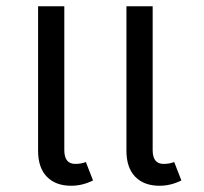

<svg xmlns="http://www.w3.org/2000/svg" viewBox="-20 -583 654 615"><path d="M221 -58Q240 -58 255 -64L278 -5Q244 12 208 12Q158 12 130 -17Q102 -46 102 -100V-563H186V-102Q186 -58 221 -58ZM538 -64 561 -5Q527 12 491 12Q441 12 413 -17Q385 -46 385 -100V-563H469V-102Q469 -58 504 -58Q523 -58 538 -64Z"/></svg>

Font: FiraGO Book
Style: Regular
Weight: 350
Designer: bBox Type
Foundry: bBox Type GmbH
Version: Version 1.001;PS 001.001;hotconv 1.0.88;makeotf.lib2.5.64775